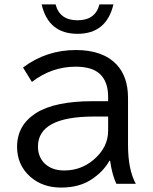

<svg xmlns="http://www.w3.org/2000/svg" viewBox="-20 -805 690 867"><path d="M492.2 -785.2Q460.9 -652.3 330.1 -652.3Q198.7 -652.3 168 -785.2H231Q249.5 -713.4 330.1 -713.4Q410.6 -713.4 429.2 -785.2ZM468.3 -348.1V-367.2Q468.3 -437.5 429.7 -472.2Q394.5 -503.9 321.3 -503.9Q213.9 -503.9 124 -435.1L84 -500Q188.5 -579.1 322.8 -579.1Q444.8 -579.1 506.8 -513.2Q558.1 -458.5 558.1 -362.8V-150.9Q558.1 -38.6 593.3 24.9H505.4Q486.3 -15.6 477.1 -79.1H474.1Q446.3 -29.3 392.1 5.9Q336.9 42 255.9 42Q171.4 42 115.7 -7.8Q57.1 -60.5 57.1 -142.1Q57.1 -239.7 142.6 -294.4Q227.1 -348.1 399.9 -348.1ZM468.3 -278.8H405.3Q151.4 -278.8 151.4 -143.1Q151.4 -99.1 178.7 -69.8Q211.9 -35.2 270 -35.2Q345.2 -35.2 401.9 -83Q468.3 -138.7 468.3 -214.8Z"/></svg>

Font: FORM UDPGothic
Style: Regular
Weight: 400
Foundry: Pronama LLC
Version: Version 1.05101